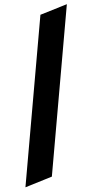

<svg xmlns="http://www.w3.org/2000/svg" viewBox="-61 -756 446 990"><g transform="rotate(-5 162.0 -261.0)"><path d="M29.5 200 184 -679.5 324.5 -722 170 157Z"/></g></svg>

Font: Overpass ExtraBold
Style: Italic
Weight: 800
Italic angle: -10°
Designer: Delve Withrington, Dave Bailey, Thomas Jockin
Foundry: Delve Fonts LLC
Version: Version 4.000